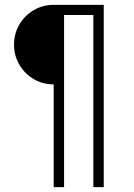

<svg xmlns="http://www.w3.org/2000/svg" viewBox="-20 -774 556 794"><path d="M202 -425Q157 -425 119.5 -447Q82 -469 60 -506.5Q38 -544 38 -589Q38 -635 60 -672.5Q82 -710 119.5 -732Q157 -754 202 -754H409V0H366V-712H245V0H202Z"/></svg>

Font: Josefin Sans Thin Light
Style: Regular
Weight: 300
Version: Version 2.000